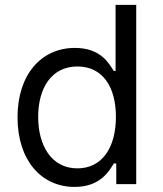

<svg xmlns="http://www.w3.org/2000/svg" viewBox="-20 -747 661 779"><path d="M282.7 11.4C387.8 11.4 423.3 -54 441.8 -83.8H451.7V0H532.7V-727.3H448.9V-458.8H441.8C423.3 -487.2 390.6 -552.6 284.1 -552.6C146.3 -552.6 51.1 -443.2 51.1 -271.3C51.1 -98 146.3 11.4 282.7 11.4ZM294 -63.9C188.9 -63.9 134.9 -156.2 134.9 -272.7C134.9 -387.8 187.5 -477.3 294 -477.3C396.3 -477.3 450.3 -394.9 450.3 -272.7C450.3 -149.1 394.9 -63.9 294 -63.9Z"/></svg>

Font: Karasuma Gothic
Style: Regular
Weight: 400
Designer: Rasmus Andersson, Ryoko Nishizuka
Foundry: Genbu
Version: Version 1.00